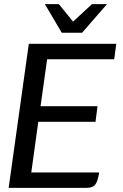

<svg xmlns="http://www.w3.org/2000/svg" viewBox="-20 -913 600 933"><path d="M209 -625 177 -397H454L444 -321H166L132 -75H462Q455 -31 442.5 -15.5Q430 0 399 0H22L120 -700H545L535 -625ZM198 -893H266L335 -808L427 -893H500L379 -754H280Z"/></svg>

Font: Krub Medium
Style: Italic
Weight: 500
Italic angle: -8°
Designer: Ekaluck Peanpanawate
Foundry: Cadson Demak Co.,Ltd.
Version: Version 1.000; ttfautohint (v1.6)